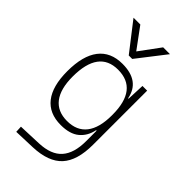

<svg xmlns="http://www.w3.org/2000/svg" viewBox="-300 -864 1185 1185"><g transform="rotate(45 293.0 -271.0)"><path d="M100.6 233.4 98.6 190.4 250 184.6Q352.1 180.7 399.2 127.4Q446.3 74.2 446.3 -30.3V-122.1H441.9Q429.7 -61 386.7 -25.6Q343.8 9.8 265.1 9.8Q163.6 9.8 111.1 -57.1Q58.6 -124 58.6 -253.9Q58.6 -388.7 111.8 -458Q165 -527.3 268.1 -527.3Q418 -527.3 442.4 -401.4H446.3L451.2 -517.6H492.2V-45.9Q492.2 92.3 431.9 158Q371.6 223.6 240.2 228.5ZM446.3 -261.2Q446.3 -482.4 273.9 -482.4Q105.5 -482.4 105.5 -253.9Q105.5 -146.5 148.4 -90.8Q191.4 -35.2 274.9 -35.2Q359.4 -35.2 402.8 -91.1Q446.3 -147 446.3 -255.9ZM258.3 -590.8 114.3 -776.4H173.8L273.4 -641.1L373 -776.4H432.6L288.6 -590.8Z"/></g></svg>

Font: Cascadia Mono ExtraLight
Style: Regular
Weight: 200
Monospace: yes
Designer: Aaron Bell
Foundry: Saja Typeworks
Version: Version 2404.023; ttfautohint (v1.8.4)